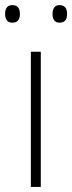

<svg xmlns="http://www.w3.org/2000/svg" viewBox="-32 -733 283 753"><path d="M-12 -679C-12 -658 -4 -644 16 -644C39 -644 46 -658 46 -679C46 -698 39 -713 16 -713C-4 -713 -12 -698 -12 -679ZM174 -679C174 -658 182 -644 201 -644C224 -644 231 -658 231 -679C231 -698 224 -713 201 -713C182 -713 174 -698 174 -679ZM128 0V-530H89V0Z"/></svg>

Font: Noto Sans Telugu ExtraLight
Style: Regular
Weight: 200
Designer: Jelle Bosma - Monotype Design Team
Foundry: Monotype Imaging Inc.
Version: Version 2.005